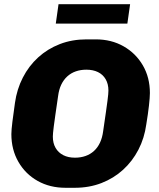

<svg xmlns="http://www.w3.org/2000/svg" viewBox="-20 -882 754 912"><path d="M291 10Q217 10 159 -22.5Q101 -55 67.5 -113Q34 -171 34 -245Q34 -264 39 -304.5Q44 -345 51 -393Q60 -458 88.5 -513.5Q117 -569 161.5 -609.5Q206 -650 264 -672.5Q322 -695 391 -695H435Q509 -695 567 -662Q625 -629 658.5 -571.5Q692 -514 692 -440Q692 -420 687.5 -380Q683 -340 675 -292Q666 -226 637.5 -171Q609 -116 564.5 -75.5Q520 -35 462 -12.5Q404 10 335 10ZM336 -133Q363 -133 386 -141Q409 -149 426.5 -165Q444 -181 455 -204.5Q466 -228 470 -259Q478 -314 483 -348.5Q488 -383 490.5 -403Q493 -423 494 -433.5Q495 -444 495 -452Q495 -483 482 -505.5Q469 -528 445.5 -539.5Q422 -551 390 -551Q363 -551 340 -543Q317 -535 299.5 -519Q282 -503 271 -480Q260 -457 256 -426Q248 -371 243 -336.5Q238 -302 235.5 -282Q233 -262 232 -251Q231 -240 231 -233Q231 -202 244 -179.5Q257 -157 280.5 -145Q304 -133 336 -133ZM245 -770 258 -862H598L585 -770Z"/></svg>

Font: Chivo Medium ExtraBold
Style: Italic
Weight: 800
Italic angle: -8.05°
Version: Version 2.002